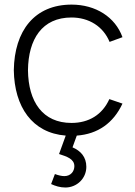

<svg xmlns="http://www.w3.org/2000/svg" viewBox="-20 -575 586 834"><path d="M264 239.5C313.5 239.5 355 200.5 355 149.5C355 106.5 330 80 295 65L313.5 14C404.5 7.5 472.5 -40 512 -125L455 -144.5C424.5 -77 366.5 -41 290.5 -41C166 -41 103 -132 101.5 -270C103 -405 163 -499 290.5 -499C366.5 -499 428.5 -460 456 -393L512 -413.5C480.5 -501 395.5 -555 291 -555C130 -555 42.5 -441.5 40 -270C42.5 -111 119.5 2.5 265.5 14L236.5 94C270 105 303 115 303 147C303 169 287.5 190 259.5 190C248 190 233 186.5 218.5 181L202 224.5C220.5 233 241 239.5 264 239.5Z"/></svg>

Font: Eudonet Light
Style: Regular
Weight: 300
Designer: Mikhail Sharanda
Foundry: Mikhail Sharanda
Version: Version 4.503;Glyphs 3.1.2 (3151)